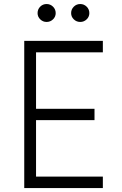

<svg xmlns="http://www.w3.org/2000/svg" viewBox="-20 -958 622 978"><path d="M217.3 -846.2Q198.7 -846.2 185.1 -859.4Q171.4 -872.6 171.4 -891.1Q171.4 -910.6 184.8 -924.1Q198.2 -937.5 217.3 -937.5Q236.3 -937.5 250 -924.1Q263.7 -910.6 263.7 -891.1Q263.7 -872.6 250 -859.4Q236.3 -846.2 217.3 -846.2ZM342.3 -891.1Q342.3 -910.6 356 -924.1Q369.6 -937.5 388.7 -937.5Q407.7 -937.5 421.4 -924.1Q435.1 -910.6 435.1 -891.1Q435.1 -872.6 421.4 -859.4Q407.7 -846.2 388.7 -846.2Q369.6 -846.2 356 -859.4Q342.3 -872.6 342.3 -891.1ZM503.9 -691.4H163.6V-403.8H461.4V-346.2H163.6V-58.6H503.9V0H103.5V-750H503.9Z"/></svg>

Font: Now Alt Light
Style: Regular
Weight: 300
Designer: Alfredo Marco Pradil
Foundry: Alfredo Marco Pradil
Version: Version 1.002;PS 001.002;hotconv 1.0.88;makeotf.lib2.5.64775